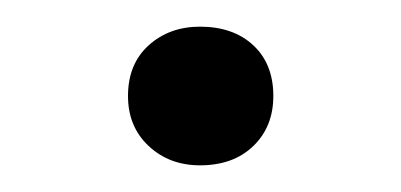

<svg xmlns="http://www.w3.org/2000/svg" viewBox="-20 -398 301 144"><path d="M130 -274Q107 -274 91.5 -288.5Q76 -303 76 -326Q76 -350 91.5 -364Q107 -378 130 -378Q155 -378 170 -364Q185 -350 185 -326Q185 -303 170 -288.5Q155 -274 130 -274Z"/></svg>

Font: Roboto Serif Thin
Style: Regular
Weight: 250
Designer: Greg Gazdowicz
Foundry: Commercial Type
Version: Version 1.004